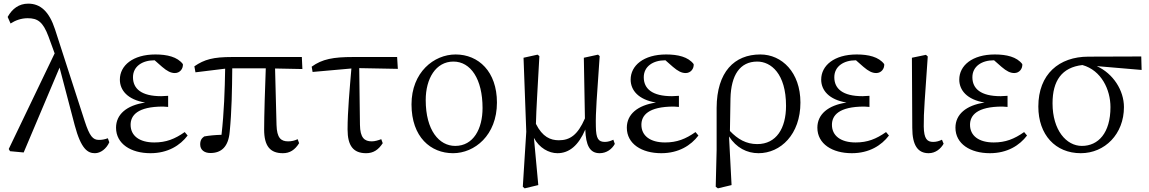

<svg xmlns="http://www.w3.org/2000/svg" viewBox="-20 -827 6309 1054"><path d="M572 -68C553 -61 538 -59 523 -59C490 -59 472 -79 445 -162L282 -666C250 -764 202 -807 135 -807C84 -807 47 -779 22 -734L38 -698C64 -715 96 -727 132 -727C187 -727 216 -707 246 -627L280 -534L28 -9L35 3L110 10L307 -456L390 -140C425 -8 462 14 501 14C532 14 564 -10 580 -46Z M994 -102C940 -64 892 -45 827 -45C745 -45 697 -82 697 -142C697 -193 734 -242 875 -242C881 -242 891 -241 903 -240V-301C892 -300 874 -299 865 -299C756 -299 710 -340 710 -403C710 -463 762 -496 827 -496H829L870 -460C898 -436 918 -426 940 -426C968 -426 986 -450 984 -475C954 -515 897 -528 833 -528C709 -528 638 -467 638 -390C638 -332 680 -280 777 -264C675 -249 617 -199 617 -126C617 -37 699 14 806 14C902 14 969 -29 1010 -83Z M1490 -451 1640 -448 1637 -514H1254C1151 -514 1102 -501 1047 -463L1053 -430L1216 -450C1214 -331 1210 -211 1196 -87C1161 -86 1128 -83 1101 -78C1087 -68 1079 -57 1079 -34C1079 -4 1102 13 1135 13C1196 13 1234 -22 1241 -104C1252 -215 1254 -334 1255 -452H1439C1435 -355 1430 -186 1430 -116C1430 -25 1463 14 1533 14C1571 14 1599 -4 1622 -41L1614 -63C1598 -55 1580 -51 1562 -51C1522 -51 1500 -70 1498 -141Z M1952 -453 2164 -449 2160 -514H1918C1810 -514 1749 -503 1691 -461L1696 -432L1909 -451C1900 -344 1888 -215 1888 -117C1888 -26 1920 14 1990 14C2029 14 2057 -4 2081 -41L2073 -63C2057 -57 2038 -51 2021 -51C1981 -51 1957 -70 1956 -142Z M2467 14C2585 14 2708 -84 2708 -264C2708 -434 2607 -528 2481 -528C2362 -528 2239 -430 2239 -254C2239 -74 2345 14 2467 14ZM2479 -26C2391 -26 2317 -111 2317 -278C2317 -395 2372 -489 2469 -489C2564 -489 2629 -393 2629 -234C2629 -120 2579 -26 2479 -26Z M3347 -60C3332 -53 3317 -48 3301 -48C3265 -48 3252 -65 3251 -133C3249 -212 3257 -297 3272 -519L3263 -527L3185 -510L3191 -177C3151 -85 3108 -57 3048 -57C3002 -57 2958 -75 2922 -147C2924 -234 2931 -331 2941 -519L2931 -527L2854 -510L2869 -104L2850 198L2860 207L2935 189L2911 -70C2940 -15 2993 14 3040 14C3105 14 3156 -29 3193 -116C3196 -30 3217 14 3272 14C3310 14 3340 -9 3355 -37Z M3798 -102C3744 -64 3696 -45 3631 -45C3549 -45 3501 -82 3501 -142C3501 -193 3538 -242 3679 -242C3685 -242 3695 -241 3707 -240V-301C3696 -300 3678 -299 3669 -299C3560 -299 3514 -340 3514 -403C3514 -463 3566 -496 3631 -496H3633L3674 -460C3702 -436 3722 -426 3744 -426C3772 -426 3790 -450 3788 -475C3758 -515 3701 -528 3637 -528C3513 -528 3442 -467 3442 -390C3442 -332 3484 -280 3581 -264C3479 -249 3421 -199 3421 -126C3421 -37 3503 14 3610 14C3706 14 3773 -29 3814 -83Z M3990 -286C3993 -415 4042 -489 4137 -489C4212 -489 4295 -423 4295 -246C4295 -123 4242 -36 4137 -36C4076 -36 4030 -63 3987 -108ZM3914 -4 3909 198 3921 207 3996 189 3982 -78C4022 -16 4080 14 4144 14C4265 14 4374 -89 4374 -264C4374 -430 4272 -528 4154 -528C4011 -528 3915 -432 3914 -235Z M4844 -102C4790 -64 4742 -45 4677 -45C4595 -45 4547 -82 4547 -142C4547 -193 4584 -242 4725 -242C4731 -242 4741 -241 4753 -240V-301C4742 -300 4724 -299 4715 -299C4606 -299 4560 -340 4560 -403C4560 -463 4612 -496 4677 -496H4679L4720 -460C4748 -436 4768 -426 4790 -426C4818 -426 4836 -450 4834 -475C4804 -515 4747 -528 4683 -528C4559 -528 4488 -467 4488 -390C4488 -332 4530 -280 4627 -264C4525 -249 4467 -199 4467 -126C4467 -37 4549 14 4656 14C4752 14 4819 -29 4860 -83Z M5078 14C5116 14 5145 -11 5160 -38L5151 -60C5136 -53 5121 -48 5103 -48C5070 -48 5052 -64 5051 -133C5050 -211 5058 -293 5073 -517L5063 -526L4986 -510L4988 -125C4988 -27 5020 14 5078 14Z M5602 -102C5548 -64 5500 -45 5435 -45C5353 -45 5305 -82 5305 -142C5305 -193 5342 -242 5483 -242C5489 -242 5499 -241 5511 -240V-301C5500 -300 5482 -299 5473 -299C5364 -299 5318 -340 5318 -403C5318 -463 5370 -496 5435 -496H5437L5478 -460C5506 -436 5526 -426 5548 -426C5576 -426 5594 -450 5592 -475C5562 -515 5505 -528 5441 -528C5317 -528 5246 -467 5246 -390C5246 -332 5288 -280 5385 -264C5283 -249 5225 -199 5225 -126C5225 -37 5307 14 5414 14C5510 14 5577 -29 5618 -83Z M5919 -26C5834 -26 5758 -112 5758 -260C5758 -384 5809 -457 5922 -470C6026 -441 6076 -335 6076 -239C6076 -97 6009 -26 5919 -26ZM6247 -443 6245 -517 5955 -516C5794 -516 5680 -420 5680 -242C5680 -87 5774 14 5913 14C6045 14 6150 -91 6150 -239C6150 -331 6091 -423 6001 -464Z"/></svg>

Font: Source Han Serif
Style: Regular
Weight: 400
Designer: Ryoko NISHIZUKA 西塚涼子 (kana & ideographs); Frank Grießhammer (Latin, Greek & Cyrillic); Wenlong ZHANG 张文龙 (bopomofo); San
Foundry: Adobe Systems Incorporated
Version: Version 1.001;PS 1.001;hotconv 16.6.54;makeotf.lib2.5.65590